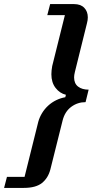

<svg xmlns="http://www.w3.org/2000/svg" viewBox="-94 -780 454 938"><path d="M-60 84H26L93 -185Q99 -207 111.5 -227.5Q124 -248 141.5 -264Q159 -280 180.5 -290.5Q202 -301 225 -305L228 -317Q198 -324 177.5 -350.5Q157 -377 157 -417Q157 -426 158 -436Q159 -446 161 -457L223 -706H137L151 -760H268Q300 -760 317.5 -742Q335 -724 335 -695Q335 -682 331 -667L272 -429Q268 -413 268 -402Q268 -372 287.5 -357Q307 -342 339 -342L324 -281Q285 -281 254 -258Q223 -235 212 -192L152 48Q141 90 111 114Q81 138 22 138H-74Z"/></svg>

Font: IBM Plex Serif SemiBold
Style: Italic
Weight: 600
Italic angle: -14°
Designer: Mike Abbink, Paul van der Laan, Pieter van Rosmalen
Foundry: Bold Monday
Version: Version 2.5